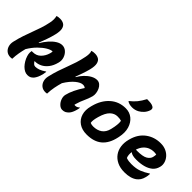

<svg xmlns="http://www.w3.org/2000/svg" viewBox="31 -1570 2338 2338"><g transform="rotate(45 1200.0 -401.0)"><path d="M473 -549Q513 -549 543.5 -522Q574 -495 588 -454Q602 -413 591 -370L590 -366Q573 -299 539 -256Q505 -213 463.5 -193Q422 -173 382 -173H372L371 -170Q382 -152 395 -141Q401 -136 408 -133Q415 -130 425 -130Q452 -130 483.5 -141Q515 -152 558 -181H564Q562 -157 557 -137Q547 -95 534.5 -69Q522 -43 508 -26Q491 -7 473 1.5Q455 10 428 10Q402 10 378 -2.5Q354 -15 332 -37Q310 -60 292 -90.5Q274 -121 265 -151Q256 -178 256 -202Q256 -212 257.5 -220Q259 -228 260 -235Q265 -234 269.5 -234Q274 -234 278 -234Q340 -234 380 -274.5Q420 -315 436 -371L438 -378Q441 -389 442 -397Q443 -405 443 -411H440Q413 -411 369.5 -385.5Q326 -360 278 -312.5Q230 -265 189 -197Q177 -151 168.5 -102.5Q160 -54 158 0Q146 3 131 3Q88 3 60 -19.5Q32 -42 21.5 -78Q11 -114 20 -155Q37 -229 57.5 -289.5Q78 -350 99 -405.5Q120 -461 139 -517.5Q158 -574 171 -639Q184 -702 171 -750Q185 -755 198.5 -756.5Q212 -758 228 -758Q264 -758 291 -742Q318 -726 327 -687Q336 -648 319 -579Q305 -522 286 -469.5Q267 -417 247 -366H254Q283 -415 319 -456.5Q355 -498 395 -523.5Q435 -549 473 -549Z M1073 -549Q1102 -549 1124 -531Q1146 -513 1159 -485Q1172 -457 1176 -426Q1180 -395 1173 -369Q1157 -313 1134 -264.5Q1111 -216 1095 -160Q1094 -156 1092.5 -150.5Q1091 -145 1090 -140Q1094 -139 1097.5 -138.5Q1101 -138 1105 -138Q1133 -138 1157 -161H1163Q1162 -144 1155 -119Q1139 -59 1112 -29Q1094 -10 1075 0Q1056 10 1028 10Q999 10 972.5 -14.5Q946 -39 932.5 -75Q919 -111 926 -145Q937 -194 965.5 -254Q994 -314 1034 -372Q1019 -387 991 -387Q953 -387 900 -344Q847 -301 796 -218Q781 -168 770.5 -114Q760 -60 758 0Q746 3 731 3Q688 3 660 -19.5Q632 -42 621.5 -78Q611 -114 620 -155Q637 -229 657.5 -290Q678 -351 699.5 -407Q721 -463 740 -522Q759 -581 773 -651Q778 -675 779 -702.5Q780 -730 771 -750Q785 -755 798.5 -756.5Q812 -758 828 -758Q864 -758 891 -742Q918 -726 927 -687Q936 -648 919 -579Q906 -529 889.5 -482Q873 -435 856 -389H863Q886 -431 920.5 -467.5Q955 -504 995 -526.5Q1035 -549 1073 -549Z M1563 -552Q1630 -552 1679 -512.5Q1728 -473 1748.5 -404.5Q1769 -336 1750 -247L1747 -233Q1721 -111 1648 -49.5Q1575 12 1450 12Q1370 12 1316.5 -25Q1263 -62 1244 -125.5Q1225 -189 1246 -267L1250 -282Q1283 -406 1365 -479Q1447 -552 1563 -552ZM1562 -411Q1510 -411 1468.5 -371.5Q1427 -332 1401 -241L1399 -234Q1389 -199 1385.5 -171.5Q1382 -144 1386 -124Q1409 -114 1437 -114Q1505 -114 1551 -146.5Q1597 -179 1613 -245L1615 -253Q1638 -347 1629 -402Q1616 -407 1600.5 -409Q1585 -411 1562 -411ZM1667 -814Q1707 -814 1731 -811Q1755 -808 1773 -798Q1789 -790 1792.5 -776Q1796 -762 1791 -747Q1778 -708 1752.5 -680Q1727 -652 1696 -635Q1656 -613 1607 -613Q1582 -613 1559.5 -619Q1537 -625 1523 -638Q1571 -675 1603.5 -715Q1636 -755 1667 -814Z M2165 -552Q2219 -552 2259.5 -533Q2300 -514 2326 -483Q2352 -452 2361.5 -416.5Q2371 -381 2363 -349L2361 -341Q2348 -290 2310 -259Q2272 -228 2217 -213.5Q2162 -199 2096 -199Q2022 -199 1995 -223H1990Q1987 -199 1989 -176Q1991 -153 2000 -133Q2022 -125 2044 -122Q2066 -119 2090 -119Q2170 -119 2223.5 -140Q2277 -161 2330 -196H2336Q2335 -161 2328 -135Q2318 -95 2302.5 -72.5Q2287 -50 2267 -34Q2208 12 2101 12Q2027 12 1973.5 -14Q1920 -40 1888.5 -84.5Q1857 -129 1849.5 -186.5Q1842 -244 1859 -307L1862 -318Q1893 -431 1975 -491.5Q2057 -552 2165 -552ZM2178 -420Q2145 -420 2112 -407Q2079 -394 2050.5 -364Q2022 -334 2005 -283Q2016 -282 2025 -282Q2123 -282 2164.5 -306Q2206 -330 2216 -367Q2223 -398 2223 -415Q2215 -417 2205 -418.5Q2195 -420 2178 -420Z"/></g></svg>

Font: Recursive Sn Csl St XBd
Style: Italic
Weight: 800
Italic angle: -15°
Version: Version 1.079;hotconv 1.0.112;makeotfexe 2.5.65598; ttfautoh